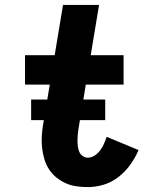

<svg xmlns="http://www.w3.org/2000/svg" viewBox="-20 -755 640 783"><path d="M338 8Q314 8 290.5 4.5Q267 1 246.5 -8.5Q226 -18 208.5 -32.5Q191 -47 179 -66Q167 -85 160.5 -107.5Q154 -130 151.5 -153Q149 -176 150.5 -200.5Q152 -225 156 -249L183 -410H82V-530H203L237 -735H384L350 -530H484V-410H330L300 -229Q298 -217 297 -205Q296 -193 296 -181Q296 -169 297.5 -157.5Q299 -146 303.5 -135.5Q308 -125 317.5 -118.5Q327 -112 338 -112Q353 -112 366.5 -121Q380 -130 389 -142.5Q398 -155 404 -168.5Q410 -182 415 -197L545 -143Q532 -112 511.5 -83.5Q491 -55 463.5 -33.5Q436 -12 403.5 -2Q371 8 338 8ZM107 -265V-349H409V-265Z"/></svg>

Font: Iosevka Slab Heavy Extended
Style: Italic
Weight: 900
Width: 7
Italic angle: -9°
Monospace: yes
Designer: Belleve Invis
Foundry: Belleve Invis
Version: Version 11.1.0; ttfautohint (v1.8.3)